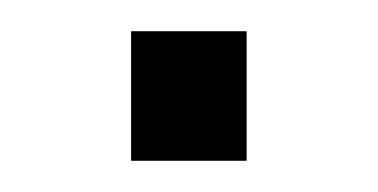

<svg xmlns="http://www.w3.org/2000/svg" viewBox="-20 -103 242 123"><path d="M64 0V-83H138V0Z"/></svg>

Font: Saira Light
Style: Regular
Weight: 300
Designer: Hector Gatti with collaboration of the Omnibus-Type team
Foundry: Omnibus-Type
Version: Version 1.100; ttfautohint (v1.8.3)